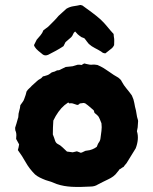

<svg xmlns="http://www.w3.org/2000/svg" viewBox="-20 -751 617 774"><path d="M440 -569Q436 -561 431.5 -557Q427 -553 405 -536Q395 -536 388 -543Q375 -551 362 -557.5Q349 -564 338 -574Q334 -579 330 -584Q326 -589 321 -596Q320 -597 316 -598.5Q312 -600 309 -601Q305 -604 301 -606.5Q297 -609 293 -613Q291 -615 288 -618.5Q285 -622 283 -624Q277 -620 274.5 -613Q272 -606 267 -601Q262 -597 256 -591.5Q250 -586 244 -581Q242 -577 240 -573Q238 -569 236 -565Q221 -555 205.5 -546.5Q190 -538 174 -530Q162 -525 153 -531Q143 -539 134.5 -546Q126 -553 120 -562Q119 -564 118.5 -565.5Q118 -567 117 -569Q120 -574 122.5 -580Q125 -586 128 -591Q136 -600 143.5 -609Q151 -618 155 -629Q161 -634 166.5 -637.5Q172 -641 176 -645Q187 -656 197 -666Q207 -676 216 -687Q224 -695 232.5 -702Q241 -709 248 -716Q262 -724 276.5 -726Q291 -728 304 -731Q306 -730 308 -730Q310 -730 312 -729Q330 -716 349 -702Q368 -688 385 -673Q400 -659 412.5 -643.5Q425 -628 438 -614Q438 -611 438.5 -608Q439 -605 439 -603Q441 -594 440.5 -585.5Q440 -577 440 -569ZM536 -252Q536 -245 535 -237.5Q534 -230 532 -222Q537 -206 535.5 -188.5Q534 -171 527 -153L490 -93Q486 -89 483.5 -85.5Q481 -82 478 -78Q473 -76 469.5 -73Q466 -70 461 -68Q460 -65 457.5 -62.5Q455 -60 453 -57Q446 -47 436.5 -40Q427 -33 416 -28Q406 -23 395.5 -18Q385 -13 374 -7Q368 -3 360.5 -1Q353 1 346 1Q327 2 307.5 2.5Q288 3 269 2Q253 1 238.5 -1.5Q224 -4 209 -9Q198 -14 186.5 -18Q175 -22 164 -25Q151 -30 140 -35.5Q129 -41 121 -48Q98 -71 83.5 -97Q69 -123 52 -146Q54 -152 55 -157.5Q56 -163 57 -169Q54 -174 51 -180Q48 -186 45 -191Q46 -199 46 -206Q46 -213 44 -220Q42 -223 41.5 -227.5Q41 -232 41 -236Q44 -244 46.5 -253.5Q49 -263 52 -273Q54 -277 54 -282Q54 -293 57.5 -304Q61 -315 62 -327Q66 -333 71 -339.5Q76 -346 78 -353Q81 -361 83.5 -368.5Q86 -376 87 -382Q92 -390 97.5 -394.5Q103 -399 108 -405Q113 -410 118.5 -414.5Q124 -419 129 -424Q134 -429 141 -432.5Q148 -436 152 -442Q154 -444 158 -444Q165 -446 171 -448Q177 -450 183 -455Q188 -460 194.5 -461Q201 -462 207 -466Q210 -468 218 -468L245 -481Q253 -482 259.5 -482.5Q266 -483 273 -484Q278 -485 283 -487Q288 -489 293 -490Q298 -490 301.5 -490Q305 -490 309 -489Q315 -493 317 -494Q319 -494 321 -495Q323 -496 324 -494Q330 -493 336 -491.5Q342 -490 348 -490Q356 -491 362 -490.5Q368 -490 373 -489Q387 -483 398.5 -476Q410 -469 421 -461Q429 -455 438.5 -449Q448 -443 457 -438Q461 -435 465 -431Q469 -427 471 -422Q479 -407 490 -394Q501 -381 511 -367Q511 -366 512 -365Q519 -351 521.5 -335.5Q524 -320 528 -306Q530 -297 531 -288.5Q532 -280 535 -271Q538 -264 536 -252ZM389 -254Q381 -275 377.5 -280.5Q374 -286 361 -296L358 -306Q350 -313 342 -320Q334 -327 324 -334Q323 -335 321 -335Q319 -335 317 -336Q314 -335 310 -335Q306 -335 302 -334Q300 -332 297.5 -330Q295 -328 291 -328Q284 -330 276 -333Q268 -336 260 -334Q259 -334 258 -335.5Q257 -337 255 -338L240 -327Q227 -316 215.5 -300Q204 -284 195 -265Q194 -251 193.5 -237Q193 -223 193 -209Q196 -202 198 -196Q200 -190 202 -184Q205 -175 212 -171Q223 -166 231.5 -157.5Q240 -149 250 -140Q256 -139 262 -138.5Q268 -138 273 -137Q283 -139 290 -141Q297 -138 306 -135Q313 -137 319 -140.5Q325 -144 331 -144Q342 -145 352 -149Q362 -153 370 -159Q372 -163 373.5 -167.5Q375 -172 378 -176Q384 -184 385 -193Q387 -209 389 -223.5Q391 -238 389 -254Z"/></svg>

Font: Daruma Drop One
Style: Regular
Weight: 400
Designer: Maniackers Design
Version: Version 1.000